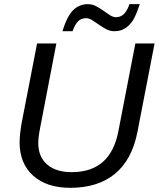

<svg xmlns="http://www.w3.org/2000/svg" viewBox="-20 -898 767 928"><path d="M319.3 9.8Q205.6 9.8 140.1 -49.1Q74.7 -107.9 74.7 -210.4Q74.7 -231.9 78.4 -262Q82 -292 85.9 -310.1L159.2 -688H252.4L173.3 -276.4Q165 -233.9 165 -206.5Q165 -140.1 207.8 -103Q250.5 -65.9 327.1 -65.9Q514.6 -65.9 552.2 -264.2L634.3 -688H727.1L644 -258.8Q617.7 -125.5 535.6 -57.9Q453.6 9.8 319.3 9.8ZM532.7 -747.1Q512.2 -747.1 493.7 -756.8Q475.1 -766.6 458.3 -778.6Q441.4 -790.5 426 -800.3Q410.6 -810.1 395.5 -810.1Q373 -810.1 357.9 -795.7Q342.8 -781.2 330.6 -747.1H281.7Q304.7 -821.3 334.2 -849.6Q363.8 -877.9 404.3 -877.9Q425.8 -877.9 444.3 -868.2Q462.9 -858.4 479.5 -846.4Q496.1 -834.5 511.2 -824.7Q526.4 -814.9 541 -814.9Q585.4 -814.9 605.5 -877.9H655.3Q638.2 -824.7 622.6 -800Q606.9 -775.4 585 -761.2Q563 -747.1 532.7 -747.1Z"/></svg>

Font: Liberation Sans
Style: Italic
Weight: 400
Italic angle: -12°
Designer: Steve Matteson
Foundry: Ascender Corporation
Version: Version 2.1.5